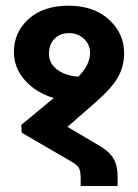

<svg xmlns="http://www.w3.org/2000/svg" viewBox="-20 -650 476 660"><path d="M249 -386.2Q289.6 -426.8 289.6 -468.8Q289.6 -496.1 269 -516.1Q248.5 -536.1 217.3 -536.1Q186 -536.1 167.2 -516.6Q148.4 -497.1 148.4 -465.3Q148.4 -433.6 174.3 -412.4Q200.2 -391.1 249 -386.2ZM257.3 -10.7V-34.7Q257.3 -60.1 252.2 -71Q247.1 -82 227.5 -93.3L54.7 -193.8L53.2 -220.7L164.6 -313Q103.5 -331.5 65.7 -374Q27.8 -416.5 27.8 -471.7Q27.8 -539.1 78.4 -584.7Q128.9 -630.4 215.6 -630.4Q302.2 -630.4 354.5 -582.8Q406.7 -535.2 406.7 -467.3Q406.7 -423.8 386.7 -386.7Q366.7 -349.6 309.6 -299.3L211.9 -213.9L327.6 -145.5Q357.9 -127 371.1 -103.3Q384.3 -79.6 384.3 -42.5V-10.7Z"/></svg>

Font: Yantramanav
Style: Bold
Weight: 700
Version: Version 1.001;PS 1.0;hotconv 1.0.72;makeotf.lib2.5.5900; ttf